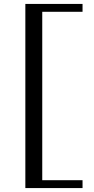

<svg xmlns="http://www.w3.org/2000/svg" viewBox="-20 -869 478 977"><path d="M400 -849V-809H195V48H400V88H109V-849Z"/></svg>

Font: Shippori Antique
Style: Regular
Weight: 400
Designer: FONTDASU
Foundry: FONTDASU / Google Inc. / but / Adobe
Version: Version 2.001